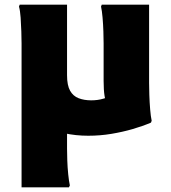

<svg xmlns="http://www.w3.org/2000/svg" viewBox="-20 -567 728 819"><path d="M72 232V-332H266V67Q266 87 267 117Q268 147 271 176.5Q274 206 278 224L274 232ZM356 12Q303 12 252.5 1Q202 -10 161 -37.5Q120 -65 96 -114.5Q72 -164 72 -241V-382Q72 -402 71 -432.5Q70 -463 68 -492Q66 -521 61 -539L64 -547H266V-246Q266 -203 279 -180Q292 -157 315.5 -148Q339 -139 369 -139Q397 -139 420.5 -146Q444 -153 463 -159L436 -117Q430 -133 426 -158Q422 -183 422 -222V-382Q422 -402 421 -432.5Q420 -463 417.5 -492Q415 -521 411 -539L414 -547H616V-213Q616 -193 617 -162Q618 -131 620.5 -100.5Q623 -70 627 -52L624 -44Q589 -29 546 -16.5Q503 -4 455 4Q407 12 356 12Z"/></svg>

Font: Kufam ExtraBold
Style: Regular
Weight: 800
Designer: Wael Morcos, Artur Schmal
Foundry: Original Type
Version: Version 1.300; ttfautohint (v1.8.3)